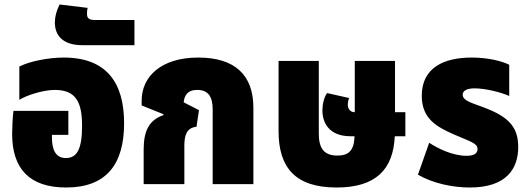

<svg xmlns="http://www.w3.org/2000/svg" viewBox="-20 -819 2352 854"><path d="M274 15C452 15 532 -87 532 -271C532 -450 455 -563 263 -563C195 -563 110 -546 66 -523V-375C98 -395 171 -419 224 -419C319 -419 345 -363 345 -259C345 -155 322 -116 273 -116C229 -116 211 -151 211 -207V-219H284V-326H40C36 -298 34 -247 34 -223C34 -70 110 15 274 15Z M347 -618H578V-730H402C376 -730 367 -738 367 -757C367 -764 367 -774 370 -784L245 -799C231 -771 224 -744 224 -719C224 -669 251 -618 347 -618Z M619 0H800V-171C800 -217 810 -251 854 -255L865 -329L797 -364C800 -393 813 -419 857 -419C908 -419 926 -387 926 -331V0H1107V-340C1107 -486 1024 -563 862 -563C696 -563 610 -478 610 -371V-350L707 -311V-307C645 -286 619 -239 619 -155Z M1477 15C1652 15 1729 -65 1736 -213H1783V-320H1737V-548H1558V-320H1557C1538 -320 1527 -335 1527 -353C1527 -361 1529 -375 1533 -383L1435 -405C1421 -387 1414 -354 1414 -328C1414 -274 1443 -213 1539 -213H1557C1555 -152 1533 -127 1481 -127C1419 -127 1398 -162 1398 -225V-548H1219V-236C1219 -73 1294 15 1477 15Z M2070 15C2233 15 2285 -69 2285 -165C2285 -249 2247 -296 2145 -336C2089 -359 2038 -368 2038 -398C2038 -417 2060 -426 2091 -426C2140 -426 2210 -408 2245 -392V-531C2213 -547 2152 -563 2078 -563C1956 -563 1856 -519 1856 -393C1856 -291 1922 -255 1999 -221C2073 -189 2104 -182 2104 -156C2104 -138 2091 -126 2055 -126C1992 -126 1925 -160 1889 -184L1839 -42C1906 -3 1994 15 2070 15Z"/></svg>

Font: Noto Sans Thai SemCond Blk
Style: Regular
Weight: 900
Width: 4
Designer: Monotype Design Team
Foundry: Monotype Imaging Inc.
Version: Version 2.002